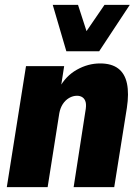

<svg xmlns="http://www.w3.org/2000/svg" viewBox="-20 -770 576 790"><path d="M8 0 87 -498H244L230 -408H224Q250 -457 296 -483Q342 -509 392 -509Q439 -509 466.5 -488Q494 -467 502.5 -426Q511 -385 502 -326L450 0H283L331 -310Q336 -336 332.5 -349.5Q329 -363 319.5 -369.5Q310 -376 297 -376Q280 -376 264.5 -367Q249 -358 238.5 -342Q228 -326 224 -304L176 0ZM253 -559 197 -750H301L336 -642L410 -750H514L388 -559Z"/></svg>

Font: Nunito Sans 10pt Condensed Black
Style: Italic
Weight: 900
Width: 3
Italic angle: -9°
Designer: Vernon Adams
Foundry: Vernon Adams
Version: Version 3.101;gftools[0.9.27]